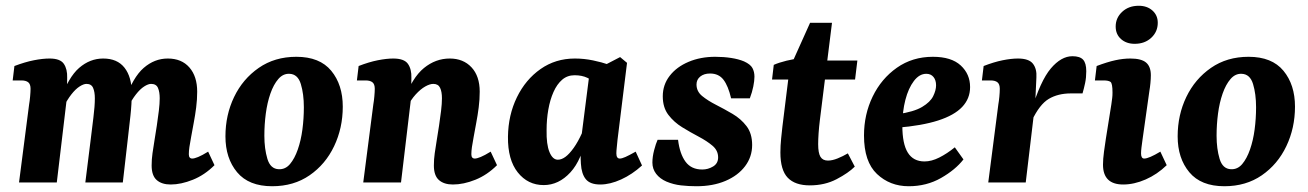

<svg xmlns="http://www.w3.org/2000/svg" viewBox="-20 -633 4537 666"><path d="M572 7Q541 7 523.5 -8.5Q506 -24 506 -59Q506 -81 509 -101.5Q512 -122 516 -147Q520 -171 524 -197.5Q528 -224 531 -249Q534 -274 534 -292Q534 -314 528 -328Q522 -342 504 -342Q494 -342 480 -333Q466 -324 451.5 -305.5Q437 -287 423 -259L413 -285Q441 -365 478.5 -397.5Q516 -430 562 -430Q610 -430 637 -399Q664 -368 664 -315Q664 -288 660.5 -260.5Q657 -233 652 -207Q647 -181 643 -158Q639 -137 637 -123Q635 -109 635 -98Q635 -83 647 -83Q654 -83 667.5 -88.5Q681 -94 702 -107L724 -60Q690 -26 649 -9.5Q608 7 572 7ZM46 0 81 -271Q83 -282 84.5 -298.5Q86 -315 86 -325Q86 -341 78 -347.5Q70 -354 54 -354H24L30 -404Q67 -418 97.5 -424Q128 -430 152 -430Q189 -430 201.5 -411.5Q214 -393 213 -363L212 -294L177 0ZM276 0 294 -144Q299 -186 304 -225.5Q309 -265 309 -292Q309 -314 303 -328Q297 -342 280 -342Q270 -342 256 -333Q242 -324 227.5 -305.5Q213 -287 199 -259L189 -285Q217 -365 254.5 -397.5Q292 -430 338 -430Q387 -430 412 -398Q437 -366 437 -310Q437 -273 432.5 -232Q428 -191 423 -148L406 0Z M924 13Q843 13 802.5 -35.5Q762 -84 762 -160Q762 -234 792 -296.5Q822 -359 877.5 -397.5Q933 -436 1008 -436Q1089 -436 1129 -387.5Q1169 -339 1169 -263Q1169 -189 1139 -126Q1109 -63 1054 -25Q999 13 924 13ZM947 -46Q970 -45 986 -64Q1002 -83 1013 -114.5Q1024 -146 1029 -184Q1034 -222 1034 -261Q1034 -307 1023.5 -341.5Q1013 -376 984 -377Q962 -378 945.5 -359Q929 -340 918 -308.5Q907 -277 902 -239Q897 -201 897 -162Q897 -117 907.5 -82Q918 -47 947 -46Z M1551 7Q1520 7 1502.5 -8.5Q1485 -24 1485 -59Q1485 -81 1488 -101.5Q1491 -122 1495 -147Q1499 -171 1503 -197.5Q1507 -224 1510 -249Q1513 -274 1513 -292Q1513 -315 1506.5 -328.5Q1500 -342 1483 -342Q1471 -342 1455 -333Q1439 -324 1422 -305.5Q1405 -287 1391 -259L1381 -285Q1410 -364 1450.5 -397Q1491 -430 1540 -430Q1587 -430 1615.5 -399.5Q1644 -369 1644 -315Q1644 -288 1640.5 -260.5Q1637 -233 1632 -207Q1627 -181 1623 -158Q1619 -137 1617 -123Q1615 -109 1615 -98Q1615 -83 1627 -83Q1634 -83 1647.5 -88.5Q1661 -94 1682 -107L1704 -60Q1670 -26 1629 -9.5Q1588 7 1551 7ZM1240 0 1275 -271Q1277 -282 1278.5 -298.5Q1280 -315 1280 -325Q1280 -341 1272 -347.5Q1264 -354 1248 -354H1218L1224 -404Q1260 -418 1290.5 -424Q1321 -430 1344 -430Q1382 -430 1395 -411.5Q1408 -393 1407 -363L1406 -294L1371 0Z M1866 9Q1811 9 1776 -35Q1741 -79 1742 -159Q1743 -234 1773 -295.5Q1803 -357 1855 -393.5Q1907 -430 1974 -430Q2006 -430 2037 -423.5Q2068 -417 2091 -409L2055 -340Q2036 -354 2017.5 -363Q1999 -372 1973 -372Q1948 -372 1930 -356.5Q1912 -341 1900 -314Q1888 -287 1882 -253Q1876 -219 1876 -182Q1875 -132 1886 -105.5Q1897 -79 1915 -79Q1928 -79 1941.5 -89Q1955 -99 1970 -120Q1985 -141 1999 -172L2014 -165Q1999 -79 1958.5 -35Q1918 9 1866 9ZM2062 7Q2027 7 2012 -11.5Q1997 -30 1995 -65Q1994 -78 1994 -100Q1994 -122 1994 -137L2025 -380L2131 -435L2155 -415L2122 -148Q2121 -136 2119.5 -122.5Q2118 -109 2118 -101Q2118 -83 2130 -83Q2137 -83 2149.5 -88.5Q2162 -94 2185 -107L2207 -59Q2173 -28 2134.5 -10.5Q2096 7 2062 7Z M2396 13Q2368 13 2342 10Q2316 7 2292 -3Q2269 -13 2256 -30Q2243 -47 2243 -69Q2243 -89 2249 -112Q2255 -135 2261 -148H2332Q2338 -99 2358 -72Q2378 -45 2416 -45Q2436 -45 2453.5 -55.5Q2471 -66 2471 -87Q2471 -111 2451.5 -127.5Q2432 -144 2403.5 -159Q2375 -174 2346.5 -191.5Q2318 -209 2298.5 -234.5Q2279 -260 2279 -299Q2279 -339 2303 -370Q2327 -401 2368.5 -418.5Q2410 -436 2461 -436Q2490 -436 2516 -432Q2542 -428 2561 -420Q2583 -410 2590 -397Q2597 -384 2597 -367Q2597 -353 2593 -333Q2589 -313 2581 -292H2516Q2506 -335 2489.5 -356.5Q2473 -378 2443 -378Q2422 -378 2409 -367.5Q2396 -357 2396 -340Q2396 -316 2415.5 -300Q2435 -284 2463.5 -269.5Q2492 -255 2521 -238Q2550 -221 2569.5 -195.5Q2589 -170 2589 -130Q2589 -89 2564.5 -56.5Q2540 -24 2496.5 -5.5Q2453 13 2396 13Z M2789 10Q2738 10 2712.5 -16.5Q2687 -43 2687 -104Q2687 -127 2689.5 -152Q2692 -177 2694 -194L2719 -396L2790 -554H2866L2824 -217Q2821 -193 2819.5 -171Q2818 -149 2818 -133Q2818 -102 2826 -89Q2834 -76 2852 -76Q2867 -76 2885.5 -83.5Q2904 -91 2921 -101L2945 -55Q2923 -33 2882 -11.5Q2841 10 2789 10ZM2658 -357 2664 -408Q2682 -416 2708.5 -422.5Q2735 -429 2763 -432L2807 -423H2954L2946 -357Z M3216 -436Q3280 -436 3312.5 -406Q3345 -376 3345 -331Q3345 -291 3317.5 -262Q3290 -233 3234 -215Q3178 -197 3092 -190L3094 -237Q3150 -245 3178.5 -262Q3207 -279 3217 -299.5Q3227 -320 3227 -337Q3227 -355 3218 -366Q3209 -377 3193 -377Q3169 -377 3150 -352Q3131 -327 3120.5 -286.5Q3110 -246 3110 -197Q3110 -134 3129 -103.5Q3148 -73 3187 -73Q3211 -73 3238 -86.5Q3265 -100 3292 -122L3322 -80Q3294 -44 3244 -15.5Q3194 13 3132 13Q3067 13 3022 -29.5Q2977 -72 2977 -163Q2977 -236 3007 -298Q3037 -360 3091 -398Q3145 -436 3216 -436Z M3408 0 3443 -271Q3445 -282 3446.5 -297.5Q3448 -313 3448 -325Q3448 -341 3440 -347.5Q3432 -354 3416 -354H3386L3392 -404Q3428 -418 3458 -424Q3488 -430 3511 -430Q3549 -430 3563 -412Q3577 -394 3575 -364L3571 -277L3538 0ZM3557 -247Q3589 -353 3625 -395.5Q3661 -438 3700 -438Q3726 -438 3737 -426Q3748 -414 3748 -386Q3748 -364 3744 -345Q3740 -326 3735 -309H3695Q3650 -309 3618 -290Q3586 -271 3559 -214Z M3876 7Q3806 7 3806 -62Q3806 -81 3809.5 -107Q3813 -133 3816 -152L3835 -271Q3837 -286 3838 -293.5Q3839 -301 3839 -312Q3839 -344 3832 -349Q3825 -354 3808 -354H3778L3784 -404Q3821 -418 3848.5 -424Q3876 -430 3901 -430Q3939 -430 3955.5 -416Q3972 -402 3972 -372Q3972 -360 3970.5 -344.5Q3969 -329 3967 -318L3943 -148Q3941 -134 3939.5 -121.5Q3938 -109 3938 -101Q3938 -83 3949 -83Q3957 -83 3971 -89Q3985 -95 4005 -107L4027 -60Q3994 -28 3954 -10.5Q3914 7 3876 7ZM3916 -481Q3887 -481 3868.5 -497.5Q3850 -514 3850 -541Q3850 -571 3872.5 -592Q3895 -613 3930 -613Q3959 -613 3977.5 -596.5Q3996 -580 3996 -554Q3996 -523 3973.5 -502Q3951 -481 3916 -481Z M4227 13Q4146 13 4105.5 -35.5Q4065 -84 4065 -160Q4065 -234 4095 -296.5Q4125 -359 4180.5 -397.5Q4236 -436 4311 -436Q4392 -436 4432 -387.5Q4472 -339 4472 -263Q4472 -189 4442 -126Q4412 -63 4357 -25Q4302 13 4227 13ZM4250 -46Q4273 -45 4289 -64Q4305 -83 4316 -114.5Q4327 -146 4332 -184Q4337 -222 4337 -261Q4337 -307 4326.5 -341.5Q4316 -376 4287 -377Q4265 -378 4248.5 -359Q4232 -340 4221 -308.5Q4210 -277 4205 -239Q4200 -201 4200 -162Q4200 -117 4210.5 -82Q4221 -47 4250 -46Z"/></svg>

Font: Yrsa
Style: Bold Italic
Weight: 700
Italic angle: -7.10001°
Version: Version 2.004